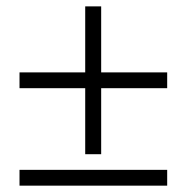

<svg xmlns="http://www.w3.org/2000/svg" viewBox="-20 -585 589 605"><path d="M298.8 -307.1V-99.1H248.5V-307.1H41.5V-356.9H248.5V-564.9H298.8V-356.9H506.8V-307.1ZM506.8 -49.8V0H41.5V-49.8Z"/></svg>

Font: Liberation Serif
Style: Regular
Weight: 400
Designer: Steve Matteson
Foundry: Ascender Corporation
Version: Version 2.1.5